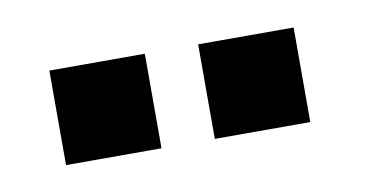

<svg xmlns="http://www.w3.org/2000/svg" viewBox="-30 -766 392 206"><g transform="rotate(-10 166.5 -663.5)"><path d="M133.8 -714.8V-611.8H29.8V-714.8ZM295.9 -714.8V-611.8H191.9V-714.8Z"/></g></svg>

Font: SolaimanLipiNormal
Style: Normal
Weight: 400
Designer: Solaiman Karim
Version: Version 1.6.1 ; ttfautohint (v1.5.65-e2d9)